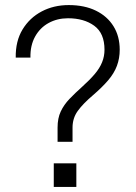

<svg xmlns="http://www.w3.org/2000/svg" viewBox="-20 -737 537 757"><path d="M452 -541Q452 -507 441 -477.5Q430 -448 406.5 -420.5Q383 -393 347 -362Q307 -328 286.5 -299.5Q266 -271 266 -234V-178H207V-234Q207 -271 219.5 -297.5Q232 -324 254 -347Q276 -370 304 -395Q334 -422 353.5 -445Q373 -468 382.5 -491.5Q392 -515 392 -541Q392 -606 351.5 -635.5Q311 -665 248 -665Q206 -665 172 -646.5Q138 -628 118.5 -593Q99 -558 100 -510H42Q41 -575 69 -621Q97 -667 144.5 -692Q192 -717 251 -717Q313 -717 358 -695Q403 -673 427.5 -633.5Q452 -594 452 -541ZM192 -93H281V0H192Z"/></svg>

Font: Asta Sans Light
Style: Regular
Weight: 300
Designer: 42dot
Version: Version 1.000